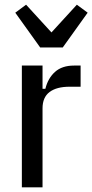

<svg xmlns="http://www.w3.org/2000/svg" viewBox="-20 -797 393 817"><path d="M73 0V-518H161V-419H173Q184 -464 214 -491Q244 -518 295 -518H323V-428H276Q221 -428 191 -405.5Q161 -383 161 -336V0ZM151 -595 45 -743 91 -777 199 -659 307 -777 353 -743 247 -595Z"/></svg>

Font: IBM Plex Sans Condensed Text
Style: Regular
Weight: 450
Width: 3
Designer: Mike Abbink, Paul van der Laan, Pieter van Rosmalen
Foundry: Bold Monday
Version: Version 1.1